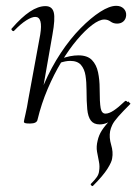

<svg xmlns="http://www.w3.org/2000/svg" viewBox="-20 -416 482 659"><path d="M299 222Q298 224 294 221Q290 218 292 215Q306 201 312.5 191.5Q319 182 320 172Q323 155 319.5 138.5Q316 122 313 104.5Q310 87 315 67Q319 48 330 31Q341 14 363 -8.5Q385 -31 420 -68L428 -60Q401 -33 386 -16Q371 1 365.5 12.5Q360 24 358 34Q354 56 361.5 81Q369 106 365 127Q364 139 349 163Q334 187 299 222ZM109 -6 96 -7Q106 -69 131 -127Q156 -185 188.5 -234Q221 -283 256.5 -319Q292 -355 324 -375.5Q356 -396 379 -396Q395 -396 404.5 -386.5Q414 -377 413 -363Q412 -350 403.5 -342.5Q395 -335 382 -335Q369 -335 359.5 -342Q350 -349 338 -349Q321 -349 296.5 -330.5Q272 -312 244.5 -279.5Q217 -247 191 -204Q165 -161 143.5 -110.5Q122 -60 109 -6ZM83 8Q70 8 66 6.5Q62 5 62 2Q62 -1 67.5 -24.5Q73 -48 77 -74L118 -297Q128 -358 101 -358Q89 -358 70 -346Q51 -334 29 -311Q26 -307 21.5 -311.5Q17 -316 21 -319Q54 -357 82.5 -376Q111 -395 136 -395Q159 -395 164.5 -373.5Q170 -352 160 -297L109 -6Q107 8 83 8ZM322 11Q302 11 292 -2Q282 -15 279.5 -41Q277 -67 277 -106Q277 -134 273.5 -156.5Q270 -179 258 -193Q246 -207 221 -207Q205 -207 185 -200L184 -212Q204 -220 220 -223Q236 -226 249 -226Q280 -226 295.5 -210Q311 -194 316.5 -168Q322 -142 322 -113Q322 -64 325.5 -45Q329 -26 342 -26Q354 -26 370 -36.5Q386 -47 408 -68Q412 -72 416 -67.5Q420 -63 416 -60Q391 -29 369.5 -9Q348 11 322 11Z"/></svg>

Font: Cormorant Light
Style: Italic
Weight: 300
Italic angle: -10°
Designer: Christian Thalmann (Catharsis Fonts)
Foundry: Catharsis Fonts
Version: Version 4.000